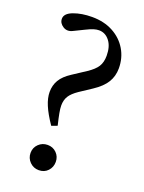

<svg xmlns="http://www.w3.org/2000/svg" viewBox="-138 -776 640 852"><g transform="rotate(20 182.0 -350.0)"><path d="M140 -194Q110 -238 96 -271.5Q82 -305 82 -333Q82 -365 97 -390Q112 -415 146 -437L207 -477Q239 -498 252 -518.5Q265 -539 265 -570Q265 -614 245 -639.5Q225 -665 195 -665Q184 -665 170.5 -661Q157 -657 133 -645L88 -623Q63 -610 42.5 -623Q22 -636 22 -657Q22 -682 59.5 -696Q97 -710 146 -710Q203 -710 245.5 -687Q288 -664 311.5 -624.5Q335 -585 335 -536Q335 -499 317 -469.5Q299 -440 258 -413L202 -376Q174 -357 162.5 -338.5Q151 -320 151 -294Q151 -280 155 -258.5Q159 -237 167 -204ZM155 10Q130 10 112.5 -7.5Q95 -25 95 -50Q95 -75 112.5 -92Q130 -109 155 -109Q180 -109 197 -92Q214 -75 214 -50Q214 -25 197.5 -7.5Q181 10 155 10Z"/></g></svg>

Font: Hedvig Letters Serif 24pt 24pt
Style: Regular
Weight: 400
Version: Version 1.000